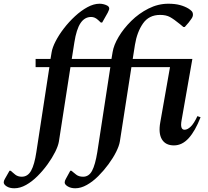

<svg xmlns="http://www.w3.org/2000/svg" viewBox="-145 -770 1116 1030"><path d="M-68 240Q-93 240 -109 230Q-125 220 -125 208Q-125 200 -119 190L-94 146H-88L-63 167Q-49 178 -28 178Q4 178 22 145.5Q40 113 50 46L120 -410H46V-454H126L132 -490Q136 -515 153.5 -549Q171 -583 198 -618Q225 -653 257.5 -683Q290 -713 324 -731.5Q358 -750 389 -750Q400 -750 410 -747.5Q420 -745 426 -742Q441 -736 441 -724Q441 -720 438.5 -714.5Q436 -709 433 -702L403 -649H396L381 -663Q371 -672 362 -675.5Q353 -679 344 -679Q309 -679 287 -646Q265 -613 254 -543L240 -454H453L459 -490Q465 -528 491.5 -572.5Q518 -617 559 -657.5Q600 -698 651.5 -724Q703 -750 758 -750Q794 -750 820 -743Q846 -736 866 -724Q877 -717 883.5 -710Q890 -703 890 -691Q890 -680 881 -668Q872 -656 867 -649L846 -625H839L821 -640Q788 -667 767 -678.5Q746 -690 714 -690Q654 -690 622 -644Q590 -598 579 -530L567 -454H887L829 -124Q820 -74 845 -74Q861 -74 878.5 -91Q896 -108 914 -147L931 -141Q902 -67 867 -28.5Q832 10 788 10Q743 10 723.5 -22.5Q704 -55 715 -115L767 -410H560L498 -11Q494 13 478 45Q462 77 437 111Q412 145 382.5 174.5Q353 204 321 222Q289 240 259 240Q235 240 218.5 230Q202 220 202 209Q202 200 208 190L232 146H238L264 167Q278 178 301 178Q332 178 349 146Q366 114 377 46L447 -410H233L171 -11Q167 13 151 45Q135 77 110.5 111Q86 145 56.5 174.5Q27 204 -5 222Q-37 240 -68 240Z"/></svg>

Font: Spectral SemiBold
Style: Italic
Weight: 600
Italic angle: -10°
Designer: Jean-Baptiste Levee
Foundry: Production Type
Version: Version 2.001